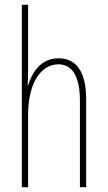

<svg xmlns="http://www.w3.org/2000/svg" viewBox="-20 -780 448 800"><path d="M97 -492V-760H71V0H97V-298C97 -447 158 -512 223 -512C275 -512 313 -472 313 -360V0H339V-366C339 -481 298 -537 224 -537C147 -537 113 -475 97 -424H95C97 -446 97 -461 97 -492Z"/></svg>

Font: Noto Sans Arabic UI XCn Th
Style: Regular
Weight: 100
Width: 2
Designer: Monotype Design Team, Nadine Chahine and Nizar Qandah
Foundry: Monotype Imaging Inc.
Version: Version 2.010